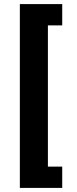

<svg xmlns="http://www.w3.org/2000/svg" viewBox="-20 -780 374 938"><path d="M284 138V34H214V-656H284V-760H77V138Z"/></svg>

Font: LVC Sans
Style: Bold
Weight: 700
Designer: Mike Abbink, Paul van der Laan, Pieter van Rosmalen
Foundry: Bold Monday
Version: Version 3.0